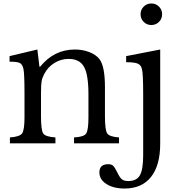

<svg xmlns="http://www.w3.org/2000/svg" viewBox="-20 -825 1033 1105"><path d="M216 -291V-157Q216 -76 228.5 -57Q241 -38 299 -34V0H37V-34Q93 -38 107 -57Q121 -76 121 -150V-283Q121 -402 115 -428Q109 -455 94 -462.5Q79 -470 35 -470V-502L195 -540L207 -441H211Q291 -540 411 -540Q456 -540 494.5 -525Q533 -510 553 -484Q584 -442 584 -324V-157Q584 -76 597 -57Q610 -38 665 -34V0H406V-34Q462 -37 475.5 -56Q489 -75 489 -150V-282Q489 -395 463.5 -440.5Q438 -486 375 -486Q331 -486 293 -462.5Q255 -439 234 -398Q223 -377 219.5 -357Q216 -337 216 -291ZM902 -540V2Q902 127 849 193.5Q796 260 697 260Q633 260 592.5 234Q552 208 552 167Q552 120 603 120Q621 120 630.5 128.5Q640 137 655 167Q669 197 681.5 207Q694 217 718 217Q766 217 785 184Q804 151 804 68V-280Q804 -402 797 -427Q792 -450 773.5 -458.5Q755 -467 706 -467V-502ZM807 -699Q789 -717 789 -743Q789 -769 807 -787Q825 -805 851 -805Q877 -805 895 -787Q913 -769 913 -743Q913 -717 895 -699Q877 -681 851 -681Q825 -681 807 -699Z"/></svg>

Font: Libre Baskerville
Style: Regular
Weight: 400
Designer: Pablo Impallari, Rodrigo Fuenzalida
Foundry: Pablo Impallari, Rodrigo Fuenzalida
Version: Version 1.000